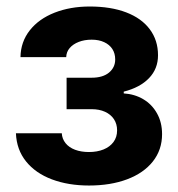

<svg xmlns="http://www.w3.org/2000/svg" viewBox="-20 -557 544 587"><path d="M251.8 -92.2Q277.1 -92.2 296.6 -100.1Q316 -108 327 -122.9Q338 -137.8 338 -158.4Q338 -178.1 328.3 -192.7Q318.7 -207.2 301.1 -215.2Q283.6 -223.2 260.2 -223.2H183.6V-319.4H260.2Q294.3 -319.4 313.3 -335.1Q332.2 -350.9 332.2 -375.2Q332.2 -393.7 323.5 -407.1Q314.7 -420.6 298.5 -428.1Q282.3 -435.7 260.3 -435.7Q238.3 -435.7 220.8 -428.9Q203.3 -422.1 193.1 -410.2Q182.9 -398.3 182.4 -382.3H42.6Q43.4 -429.2 71.1 -464.3Q98.8 -499.4 146.9 -518.3Q195.1 -537.1 254.2 -537.1Q318.7 -537.1 365.7 -519.2Q412.8 -501.2 437.9 -467.5Q463.1 -433.9 463.1 -388Q463.1 -346.7 435.6 -318.1Q408.2 -289.5 358.3 -276.8V-271.4Q391.3 -269.4 418 -253.7Q444.6 -238 460 -210.4Q475.5 -182.9 475.5 -146.9Q475.5 -98.9 447.3 -63.3Q419.2 -27.8 368.6 -8.8Q318 10.2 252.2 10.2Q188.8 10.2 138.7 -8.6Q88.6 -27.5 59.7 -63.4Q30.7 -99.4 28.7 -149.6H168.9Q169.8 -132.6 180.4 -119.3Q191 -106.1 209.6 -99.1Q228.3 -92.2 251.8 -92.2Z"/></svg>

Font: Pretendard JP Variable
Style: Regular
Weight: 400
Designer: Base glyphs from Inter by Rasmus Andersson; Hangul glyphs from Noto Sans CJK(Source Han Sans) by Jang Soo-young and Kang
Foundry: Kil Hyung-jin
Version: Version 1.307;Glyphs 3.2 (3192)